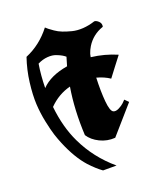

<svg xmlns="http://www.w3.org/2000/svg" viewBox="-141 -735 816 955"><g transform="rotate(-20 267.5 -257.5)"><path d="M508.8 -388.2Q496.1 -371.6 470.7 -338.6Q445.3 -305.7 433.1 -289.1Q404.3 -308.6 364.7 -319.3Q361.8 -247.1 366.7 -193.4Q371.6 -139.6 387.2 -132.8Q398.9 -127.4 416.5 -136.2Q434.1 -145 444.3 -154.8Q454.6 -164.6 458 -168.9L477.1 -149.9L351.1 -5.9Q308.1 -2.9 270.5 -21.5Q232.9 -40 213.9 -69.8Q207 -204.6 226.6 -322.3Q161.6 -305.7 112.8 -255.9Q124.5 -145.5 165 -61Q216.3 46.9 310.1 126H238.8Q208.5 104.5 174.8 67.9Q127.9 15.6 90.8 -73.2Q80.1 -99.1 71.5 -125.5Q63 -151.9 52.7 -200.7Q42.5 -249.5 40 -297.6Q37.6 -345.7 45.4 -409.7Q53.2 -473.6 74.2 -535.2Q154.3 -568.8 210 -641.1Q215.8 -635.3 222.7 -629.9Q229.5 -624.5 246.8 -612.3Q264.2 -600.1 284.4 -592.3Q304.7 -584.5 330.3 -577.9Q356 -571.3 387.5 -573.2Q418.9 -575.2 451.2 -585.9Q461.9 -585.9 473.9 -574.2Q485.8 -562.5 481.9 -545.9Q481.9 -545.9 480.5 -545.4Q424.3 -525.9 393.6 -476.6Q383.3 -460 377 -440.9Q374.5 -430.7 373.5 -424.3Q444.3 -416 508.8 -388.2ZM108.4 -357.4Q155.3 -406.7 247.6 -421.9Q251 -434.1 261.2 -467.8Q254.4 -473.6 244.6 -479.5Q234.9 -485.4 216.1 -492.7Q197.3 -500 171.4 -498Q145.5 -496.1 119.1 -482.9Q109.4 -424.3 108.4 -357.4Z"/></g></svg>

Font: KJV1611
Style: Regular
Weight: 400
Version: Version 3.6.1